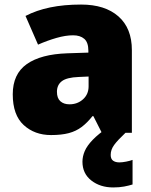

<svg xmlns="http://www.w3.org/2000/svg" viewBox="-20 -583 663 843"><path d="M204 10Q132 10 84 -34Q36 -78 36 -169Q36 -258 97.5 -301.5Q159 -345 276 -349L368 -352V-360Q368 -397 350 -412.5Q332 -428 301 -428Q268 -428 228 -416.5Q188 -405 147 -387L92 -513Q140 -538 200.5 -550.5Q261 -563 336 -563Q441 -563 500 -511Q559 -459 559 -363V0H427L390 -73H386Q363 -44 338.5 -25.5Q314 -7 282 1.5Q250 10 204 10ZM285 -125Q320 -125 344.5 -147Q369 -169 369 -204V-247L325 -245Q273 -243 251.5 -226.5Q230 -210 230 -180Q230 -152 245 -138.5Q260 -125 285 -125ZM466 97Q466 115 476.5 122.5Q487 130 504 130Q517 130 534.5 126.5Q552 123 562 119V227Q546 232 525 236Q504 240 477 240Q420 240 381 209.5Q342 179 342 127Q342 104 352 80.5Q362 57 387 31Q412 5 456 -25L531 0Q497 32 481.5 53Q466 74 466 97Z"/></svg>

Font: Noto Sans Symbols Black
Style: Regular
Weight: 900
Version: Version 2.002